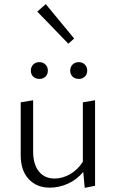

<svg xmlns="http://www.w3.org/2000/svg" viewBox="-20 -902 560 927"><path d="M310 -691 160 -846 201 -882 338 -716ZM129 -561Q129 -579 140.5 -590.5Q152 -602 170 -602Q188 -602 199.5 -590.5Q211 -579 211 -561Q211 -543 199.5 -532Q188 -521 170 -521Q152 -521 140.5 -532Q129 -543 129 -561ZM361 -602Q378 -602 389.5 -590.5Q401 -579 401 -561Q401 -543 389.5 -532Q378 -521 361 -521Q342 -521 330.5 -532Q319 -543 319 -561Q319 -579 330.5 -590.5Q342 -602 361 -602ZM439 -418V-5L389 5L382 -72Q350 -34 307.5 -15Q265 4 220 4Q157 4 118.5 -37.5Q80 -79 80 -152V-408L140 -418V-171Q140 -109 167.5 -74.5Q195 -40 244 -40Q281 -40 317.5 -60.5Q354 -81 380 -121V-408Z"/></svg>

Font: Isabella Sans
Style: Regular
Weight: 400
Designer: Original fonts by Christian Thalmann (Catharsis Fonts), Modifications by Cristiano Sobral
Version: Version 0.002;July 12, 2020;FontCreator 13.0.0.2655 64-bit; 